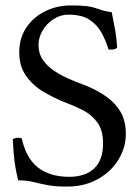

<svg xmlns="http://www.w3.org/2000/svg" viewBox="-20 -678 511 708"><path d="M392 -633Q400 -593 405 -565.5Q410 -538 412 -502Q404 -495 390 -495Q383 -495 380 -496Q370 -529 354 -558Q338 -587 309.5 -605.5Q281 -624 232 -624Q203 -624 177.5 -607.5Q152 -591 137 -565.5Q122 -540 122 -512Q122 -481 138 -457.5Q154 -434 179.5 -417Q205 -400 232.5 -388Q260 -376 282 -368Q323 -353 360 -330Q397 -307 420.5 -272Q444 -237 444 -184Q444 -136 419 -93Q394 -50 350 -23Q298 10 227 10Q183 10 154.5 4.5Q126 -1 102.5 -7Q79 -13 47 -13Q41 -38 37.5 -57.5Q34 -77 31.5 -102Q29 -127 27 -165Q37 -170 46 -170Q50 -170 53 -169.5Q56 -169 60 -168Q77 -93 121 -59.5Q165 -26 235 -26Q295 -26 327.5 -57Q360 -88 360 -149Q360 -198 339 -226.5Q318 -255 287 -271Q256 -287 226 -298Q182 -315 142 -338.5Q102 -362 76.5 -397.5Q51 -433 51 -485Q51 -538 77.5 -577Q104 -616 147.5 -637Q191 -658 241 -658Q278 -658 298.5 -655.5Q319 -653 331.5 -648.5Q344 -644 357 -640Q370 -636 392 -633Z"/></svg>

Font: Triodion
Style: Regular
Weight: 400
Version: Version 1.201; ttfautohint (v1.8.4.7-5d5b)